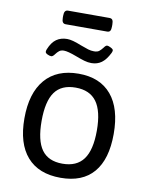

<svg xmlns="http://www.w3.org/2000/svg" viewBox="-92 -900 753 972"><g transform="rotate(10 284.5 -414.0)"><path d="M55 -259Q55 -389 115 -459Q175 -529 287 -529Q397 -529 455.5 -459.5Q514 -390 514 -259Q514 -129 456.5 -61.5Q399 6 287 6Q174 6 114.5 -62Q55 -130 55 -259ZM427 -261Q427 -361 392 -409Q357 -457 284 -457Q211 -457 177 -409.5Q143 -362 143 -261Q143 -161 177 -113.5Q211 -66 284 -66Q357 -66 392 -113.5Q427 -161 427 -261ZM103 -610Q103 -616 106 -623Q121 -660 144 -676Q167 -692 199 -692Q225 -692 271 -673Q298 -663 312.5 -658.5Q327 -654 343 -654Q360 -654 369 -661Q378 -668 388 -681Q397 -694 404 -694Q411 -694 423.5 -687.5Q436 -681 436 -675Q436 -669 432 -661Q414 -625 392 -609Q370 -593 340 -593Q322 -593 303 -598.5Q284 -604 258 -614Q213 -631 193 -631Q178 -631 169 -624Q160 -617 152 -606Q142 -592 134 -592Q125 -592 114 -597.5Q103 -603 103 -610ZM158 -794V-804Q158 -820 163 -827Q168 -834 178 -834H391Q402 -834 406.5 -827Q411 -820 411 -804V-794Q411 -778 406.5 -771Q402 -764 391 -764H178Q168 -764 163 -771Q158 -778 158 -794Z"/></g></svg>

Font: Asap-Regular
Style: Regular
Weight: 400
Designer: Pablo Cosgaya
Foundry: Omnibus-Type
Version: Version 2.000; ttfautohint (v1.8)